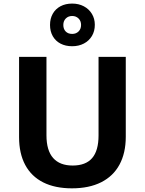

<svg xmlns="http://www.w3.org/2000/svg" viewBox="-20 -1027 796 1057"><path d="M85 -272V-713.9H235.8V-282.2Q235.8 -198.7 272.5 -157.2Q309.1 -115.7 379.9 -115.7Q451.7 -115.7 487.1 -156.5Q522.5 -197.3 522.5 -281.2V-713.9H672.4V-274.4Q672.4 -184.6 637.9 -120.8Q603.5 -57.1 537.1 -23.7Q470.7 9.8 376 9.8Q283.2 9.8 218 -22.9Q152.8 -55.7 118.9 -118.9Q85 -182.1 85 -272ZM255.4 -889.6Q255.4 -924.8 270.5 -951.4Q285.6 -978 313.2 -992.7Q340.8 -1007.3 377.4 -1007.3Q413.1 -1007.3 441.4 -992.4Q469.7 -977.5 485.8 -950.9Q502 -924.3 502 -890.6Q502 -855.5 486.1 -828.9Q470.2 -802.2 441.9 -787.4Q413.6 -772.5 377.4 -772.5Q340.8 -772.5 313.2 -786.9Q285.6 -801.3 270.5 -827.9Q255.4 -854.5 255.4 -889.6ZM426.3 -889.6Q426.3 -911.6 412.4 -925.3Q398.4 -939 377.4 -939Q356 -939 342.3 -925.3Q328.6 -911.6 328.6 -889.6Q328.6 -867.2 341.6 -853.8Q354.5 -840.3 377.4 -840.3Q398.9 -840.3 412.6 -854Q426.3 -867.7 426.3 -889.6Z"/></svg>

Font: Viking Open Sans
Style: Bold
Weight: 700
Foundry: Ascender Corporation
Version: Version 2.001